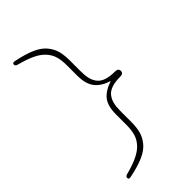

<svg xmlns="http://www.w3.org/2000/svg" viewBox="-260 -787 1001 1001"><g transform="rotate(-45 240.0 -286.5)"><path d="M74.2 139.2Q65.9 141.6 59.6 140.4Q53.2 139.2 53.2 130.9Q53.2 121.1 64.9 117.2Q119.6 103 154.5 86.4Q189.5 69.8 210 47.1Q230.5 24.4 238.3 -2.4Q246.1 -29.3 246.1 -67.9V-143.1Q246.1 -206.5 271.2 -238Q296.4 -269.5 350.1 -287.1Q298.8 -302.7 272.5 -335.4Q246.1 -368.2 246.1 -431.2V-505.9Q246.1 -544.4 238.3 -571.3Q230.5 -598.1 210 -620.8Q189.5 -643.6 154.5 -660.2Q119.6 -676.8 64.9 -690.9Q53.2 -694.8 53.2 -704.1Q53.2 -712.4 59.6 -713.9Q65.9 -715.3 74.2 -712.9Q136.2 -700.2 176.5 -682.1Q216.8 -664.1 238 -637.9Q259.3 -611.8 267.1 -582.8Q274.9 -553.7 274.9 -512.2V-433.1Q274.9 -401.9 280.3 -379.9Q285.6 -357.9 299.1 -340.6Q312.5 -323.2 337.9 -314.7Q363.3 -306.2 400.9 -306.2Q424.8 -306.2 424.8 -287.1Q424.8 -268.1 400.9 -268.1Q363.3 -268.1 337.9 -259.5Q312.5 -251 299.1 -233.6Q285.6 -216.3 280.3 -194.3Q274.9 -172.4 274.9 -141.1V-62Q274.9 -20.5 267.1 8.5Q259.3 37.6 238 64Q216.8 90.3 176.5 108.4Q136.2 126.5 74.2 139.2Z"/></g></svg>

Font: Quicksand
Style: Light
Weight: 300
Designer: Andrew Paglinawan
Foundry: Andrew Paglinawan
Version: 1.002